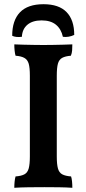

<svg xmlns="http://www.w3.org/2000/svg" viewBox="-20 -890 411 913"><path d="M122 -530Q122 -568 116.5 -587Q111 -606 96 -614.5Q81 -623 54 -625Q51 -635 49.5 -649.5Q48 -664 48 -679Q66 -678 90 -677.5Q114 -677 139.5 -676.5Q165 -676 187 -676Q210 -676 234 -676.5Q258 -677 281 -677.5Q304 -678 324 -679Q324 -664 323 -650.5Q322 -637 317 -625Q291 -623 276 -615Q261 -607 255.5 -587.5Q250 -568 250 -530V-146Q250 -109 255.5 -89Q261 -69 276 -61Q291 -53 318 -51Q321 -42 322.5 -27.5Q324 -13 324 3Q296 1 261.5 0.5Q227 0 191 0Q154 0 115.5 0.5Q77 1 48 3Q48 -12 49.5 -26.5Q51 -41 54 -51Q81 -53 96 -61Q111 -69 116.5 -89Q122 -109 122 -146ZM187 -870Q260 -870 296.5 -832.5Q333 -795 333 -724Q321 -718 306.5 -715.5Q292 -713 279 -715Q271 -752 246 -772.5Q221 -793 178 -793Q135 -793 110.5 -772.5Q86 -752 84 -715Q70 -713 57.5 -714.5Q45 -716 38 -720Q38 -793 75 -831.5Q112 -870 187 -870Z"/></svg>

Font: Vollkorn SemiBold
Style: Regular
Weight: 600
Designer: Friedrich Althausen
Foundry: Friedrich Althausen
Version: Version 5.000